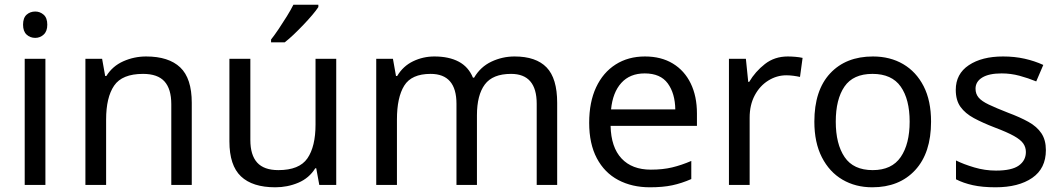

<svg xmlns="http://www.w3.org/2000/svg" viewBox="-20 -786 4510 816"><path d="M173 -536V0H85V-536ZM130 -737Q150 -737 165.5 -723.5Q181 -710 181 -681Q181 -653 165.5 -639Q150 -625 130 -625Q108 -625 93 -639Q78 -653 78 -681Q78 -710 93 -723.5Q108 -737 130 -737Z M601 -546Q697 -546 746 -499.5Q795 -453 795 -349V0H708V-343Q708 -408 679 -440Q650 -472 588 -472Q499 -472 465 -422Q431 -372 431 -278V0H343V-536H414L427 -463H432Q458 -505 504 -525.5Q550 -546 601 -546Z M1409 -536V0H1337L1324 -71H1320Q1294 -29 1248 -9.5Q1202 10 1150 10Q1053 10 1004 -36.5Q955 -83 955 -185V-536H1044V-191Q1044 -127 1073 -95Q1102 -63 1163 -63Q1252 -63 1286.5 -113Q1321 -163 1321 -257V-536ZM1333 -756Q1324 -742 1307 -722Q1290 -702 1269.5 -680.5Q1249 -659 1228.5 -639.5Q1208 -620 1190 -606H1132V-618Q1147 -637 1164.5 -663Q1182 -689 1199 -716.5Q1216 -744 1227 -766H1333Z M2167 -546Q2258 -546 2303 -499.5Q2348 -453 2348 -349V0H2261V-345Q2261 -472 2152 -472Q2074 -472 2040.5 -427Q2007 -382 2007 -296V0H1920V-345Q1920 -472 1810 -472Q1729 -472 1698 -422Q1667 -372 1667 -278V0H1579V-536H1650L1663 -463H1668Q1693 -505 1735.5 -525.5Q1778 -546 1826 -546Q1888 -546 1929.5 -524Q1971 -502 1990 -456H1995Q2022 -502 2068.5 -524Q2115 -546 2167 -546Z M2721 -546Q2790 -546 2839.5 -516Q2889 -486 2915.5 -431.5Q2942 -377 2942 -304V-251H2575Q2577 -160 2621.5 -112.5Q2666 -65 2746 -65Q2797 -65 2836.5 -74.5Q2876 -84 2918 -102V-25Q2877 -7 2837 1.5Q2797 10 2742 10Q2666 10 2607.5 -21Q2549 -52 2516.5 -113.5Q2484 -175 2484 -264Q2484 -352 2513.5 -415Q2543 -478 2596.5 -512Q2650 -546 2721 -546ZM2720 -474Q2657 -474 2620.5 -433.5Q2584 -393 2577 -321H2850Q2849 -389 2818 -431.5Q2787 -474 2720 -474Z M3328 -546Q3343 -546 3360.5 -544.5Q3378 -543 3391 -540L3380 -459Q3367 -462 3351.5 -464Q3336 -466 3322 -466Q3281 -466 3245 -443.5Q3209 -421 3187.5 -380.5Q3166 -340 3166 -286V0H3078V-536H3150L3160 -438H3164Q3190 -482 3231 -514Q3272 -546 3328 -546Z M3937 -269Q3937 -136 3869.5 -63Q3802 10 3687 10Q3616 10 3560.5 -22.5Q3505 -55 3473 -117.5Q3441 -180 3441 -269Q3441 -402 3508 -474Q3575 -546 3690 -546Q3763 -546 3818.5 -513.5Q3874 -481 3905.5 -419.5Q3937 -358 3937 -269ZM3532 -269Q3532 -174 3569.5 -118.5Q3607 -63 3689 -63Q3770 -63 3808 -118.5Q3846 -174 3846 -269Q3846 -364 3808 -418Q3770 -472 3688 -472Q3606 -472 3569 -418Q3532 -364 3532 -269Z M4425 -148Q4425 -70 4367 -30Q4309 10 4211 10Q4155 10 4114.5 1Q4074 -8 4043 -24V-104Q4075 -88 4120.5 -74.5Q4166 -61 4213 -61Q4280 -61 4310 -82.5Q4340 -104 4340 -140Q4340 -160 4329 -176Q4318 -192 4289.5 -208Q4261 -224 4208 -244Q4156 -264 4119 -284Q4082 -304 4062 -332Q4042 -360 4042 -404Q4042 -472 4097.5 -509Q4153 -546 4243 -546Q4292 -546 4334.5 -536.5Q4377 -527 4414 -510L4384 -440Q4350 -454 4313 -464Q4276 -474 4237 -474Q4183 -474 4154.5 -456.5Q4126 -439 4126 -409Q4126 -387 4139 -371.5Q4152 -356 4182.5 -341.5Q4213 -327 4264 -307Q4315 -288 4351 -268Q4387 -248 4406 -219.5Q4425 -191 4425 -148Z"/></svg>

Font: Noto Sans Hanifi Rohingya
Style: Regular
Weight: 400
Designer: Monotype Design Team and DaltonMaag
Foundry: Google LLC
Version: Version 2.101